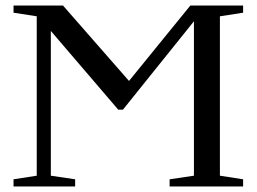

<svg xmlns="http://www.w3.org/2000/svg" viewBox="-20 -675 929 695"><path d="M425 -278H408L164 -563V-39L252 -26V0H29V-26L113 -39V-616L29 -629V-655H208L447 -382L669 -655H860V-629L776 -616V-39L860 -26V0H594V-26L682 -39V-598Z"/></svg>

Font: Libra Serif Modern
Style: Regular
Weight: 400
Designer: Stefan Peev, Context Ltd
Foundry: Stefan Peev, Context Ltd
Version: Version 1.000